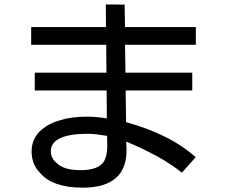

<svg xmlns="http://www.w3.org/2000/svg" viewBox="-20 -827 1040 887"><path d="M557.6 -702.1Q557.6 -727.5 555.7 -805.7Q534.2 -805.7 468.8 -806.6Q468.8 -780.3 469.7 -702.1Q383.8 -702.1 124 -702.1Q124 -681.6 124 -620.1Q210.9 -620.1 470.7 -620.1Q470.7 -587.9 471.7 -491.2Q388.7 -491.2 140.6 -491.2Q140.6 -470.7 140.6 -409.2Q223.6 -409.2 472.7 -409.2Q472.7 -377 473.6 -280.3Q447.3 -284.2 424.8 -286.1Q401.4 -288.1 382.8 -288.1Q312.5 -288.1 259.8 -272.5Q207 -257.8 171.9 -227.5Q148.4 -208 137.7 -182.6Q126 -158.2 126 -127.9Q126 -99.6 134.8 -75.2Q143.6 -50.8 163.1 -30.3Q192.4 4.9 242.2 22.5Q292 40 361.3 40Q464.8 40 515.6 -4.9Q566.4 -49.8 564.5 -139.6Q563.5 -153.3 563.5 -161.1Q563.5 -168.9 563.5 -172.9Q642.6 -139.6 707 -104.5Q771.5 -68.4 820.3 -29.3Q841.8 -52.7 883.8 -100.6Q823.2 -155.3 742.2 -195.3Q662.1 -235.4 562.5 -262.7Q561.5 -311.5 560.5 -409.2Q637.7 -409.2 868.2 -409.2Q868.2 -429.7 868.2 -491.2Q791 -491.2 559.6 -491.2Q558.6 -523.4 557.6 -620.1Q639.6 -620.1 884.8 -620.1Q884.8 -640.6 884.8 -702.1Q802.7 -702.1 557.6 -702.1ZM474.6 -199.2Q474.6 -188.5 475.6 -155.3Q475.6 -125 469.7 -104.5Q463.9 -84 454.1 -73.2Q439.5 -56.6 414.1 -48.8Q388.7 -41 353.5 -41Q314.5 -41 286.1 -48.8Q257.8 -57.6 240.2 -75.2Q226.6 -86.9 220.7 -100.6Q214.8 -113.3 214.8 -128.9Q214.8 -168 257.8 -188.5Q300.8 -209 386.7 -209Q406.2 -209 428.7 -206.1Q450.2 -203.1 474.6 -199.2Z"/></svg>

Font: Aptus Gothic JP
Style: Medium
Weight: 400
Designer: Fuminori Ogawa / Motoya
Version: Version 1